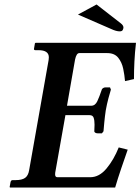

<svg xmlns="http://www.w3.org/2000/svg" viewBox="-20 -837 627 857"><path d="M411 -817 519 -733Q531 -724 531 -714Q531 -710 528 -703.5Q525 -697 514 -697Q507 -697 497.5 -699.5Q488 -702 473 -709L328 -772ZM25 0 23 -2 27 -24Q29 -33 36 -33H49Q78 -33 92 -43Q106 -53 110 -77L197 -569Q198 -576 198 -581Q198 -613 152 -613H138Q130 -613 132 -621L136 -644L139 -646H587Q582 -603 580 -562.5Q578 -522 578 -484L538 -475Q536 -501 530 -530Q524 -559 507.5 -579.5Q491 -600 459 -600H334Q321 -600 315 -571L279 -365H387Q405 -365 414.5 -385.5Q424 -406 434 -436Q434 -439 439 -443Q444 -447 451 -447H471L475 -437Q471 -425 464 -398.5Q457 -372 452 -344Q448 -317 445.5 -290.5Q443 -264 442 -251L435 -242H415Q408 -242 404 -245.5Q400 -249 401 -252Q401 -260 401.5 -267Q402 -274 402 -280Q402 -300 398 -311.5Q394 -323 380 -323H272L228 -75Q226 -66 226 -59Q226 -46 236 -46H383Q423 -46 455.5 -85Q488 -124 510 -179L550 -169Q536 -129 521 -85Q506 -41 494 0Z"/></svg>

Font: Libertinus Serif Semibold Italic
Style: Regular
Weight: 600
Italic angle: -11.5°
Designer: Philipp H. Poll, Khaled Hosny
Foundry: Caleb Maclennan
Version: Version 7.051;RELEASE